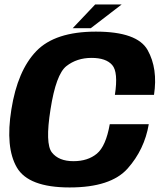

<svg xmlns="http://www.w3.org/2000/svg" viewBox="-20 -820 720 844"><path d="M286 4Q467 4 541 -79.2Q615 -162.5 634 -274H462.5Q445.5 -177.5 405.8 -144.5Q366 -111.5 303 -111.5Q238 -111.5 208 -150Q178 -188.5 202 -339Q226 -493.5 272 -529.5Q318 -565.5 382.5 -565.5Q446 -565.5 473.2 -534.2Q500.5 -503 485 -403H657Q674.5 -518.5 629 -599.8Q583.5 -681 401.5 -681Q222 -681 139.5 -595.2Q57 -509.5 30 -339Q3 -172 54 -84Q105 4 286 4ZM299.5 -696H379L515 -800.5H398.5Z"/></svg>

Font: Anybody
Style: Bold Italic
Weight: 700
Italic angle: -10°
Designer: Tyler Finck
Foundry: Etcetera Type Company
Version: Version 1.113;gftools[0.9.25]